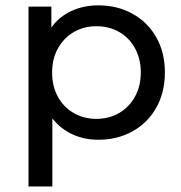

<svg xmlns="http://www.w3.org/2000/svg" viewBox="-20 -512 672 711"><path d="M471 -460.9C433.6 -481.8 391.3 -492.2 344.1 -492.2C307.9 -492.2 274.8 -485.3 244.7 -471.5C214.7 -457.7 189.8 -437.3 170.2 -410.3V-487.6H85.6V178.5H173.9V-73.6C194.1 -47.8 218.8 -28.2 247.9 -14.7C277.1 -1.2 309.1 5.5 344.1 5.5C391.3 5.5 433.6 -4.9 471 -25.8C508.5 -46.6 537.7 -75.9 558.9 -113.6C580.1 -151.3 590.6 -194.7 590.6 -243.8C590.6 -292.9 580.1 -336.1 558.9 -373.5C537.7 -410.9 508.5 -440.1 471 -460.9ZM420.9 -93.4C396.1 -79 368 -71.8 336.7 -71.8C306.1 -71.8 278.1 -79 253 -93.4C227.9 -107.8 208.2 -128 194.1 -154.1C180 -180.2 173 -210.1 173 -243.8C173 -277.5 180.2 -307.3 194.6 -333C209 -358.8 228.6 -378.9 253.5 -393.3C278.3 -407.7 306.1 -414.9 336.7 -414.9C368 -414.9 396.1 -407.9 420.9 -393.8C445.7 -379.7 465.4 -359.6 479.8 -333.5C494.2 -307.4 501.4 -277.5 501.4 -243.8C501.4 -210.1 494.2 -180.2 479.8 -154.1C465.4 -128 445.7 -107.8 420.9 -93.4Z"/></svg>

Font: Montserrat Ace
Style: Regular
Weight: 500
Designer: Julieta Ulanovsky
Foundry: Julieta Ulanovsky
Version: Version 1